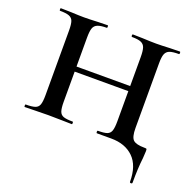

<svg xmlns="http://www.w3.org/2000/svg" viewBox="-114 -582 856 854"><g transform="rotate(20 314.5 -155.5)"><path d="M141 -248H480V-224H141ZM33 -456Q31 -456 31 -462Q31 -468 33 -468L81 -467Q121 -465 143 -465Q169 -465 209 -467L255 -468Q257 -468 257 -462Q257 -456 255 -456Q226 -456 211.5 -450Q197 -444 192 -429.5Q187 -415 187 -385V-81Q187 -51 192 -36.5Q197 -22 211 -17Q225 -12 255 -12Q257 -12 257 -6Q257 0 255 0Q225 0 208 -1L143 -2L81 -1Q63 0 32 0Q30 0 30 -6Q30 -12 32 -12Q62 -12 76.5 -17Q91 -22 96 -36.5Q101 -51 101 -81V-387Q101 -417 96 -431Q91 -445 76.5 -450.5Q62 -456 33 -456ZM374 -12Q404 -12 417.5 -17Q431 -22 436 -36.5Q441 -51 441 -81V-385Q441 -415 436 -429.5Q431 -444 417 -450Q403 -456 374 -456Q371 -456 371 -462Q371 -468 374 -468L420 -467Q460 -465 485 -465Q509 -465 549 -467L596 -468Q599 -468 599 -462Q599 -456 596 -456Q566 -456 552 -450.5Q538 -445 532.5 -431Q527 -417 527 -387V-81Q527 -38 541 -25Q555 -12 594 -12Q603 -12 604.5 -10.5Q606 -9 606 0Q606 8 604 34Q598 82 598 152Q598 157 592 157Q586 157 586 152Q586 76 547 38Q508 0 442 0H374Q371 0 371 -6Q371 -12 374 -12Z"/></g></svg>

Font: Cormorant SC SemiBold
Style: Regular
Weight: 600
Designer: Christian Thalmann (Catharsis Fonts)
Foundry: Catharsis Fonts
Version: Version 4.000